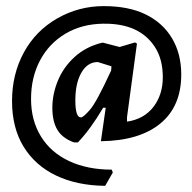

<svg xmlns="http://www.w3.org/2000/svg" viewBox="-20 -464 631 632"><path d="M312.1 0.9 328 -109.3H319.6Q277.6 -38.3 236.4 4.7H223.4Q185 -9.3 168.7 -36.9Q152.3 -64.5 152.3 -109.3Q152.3 -154.2 170.6 -198.6Q188.8 -243 225.7 -276.6Q262.6 -310.3 315.9 -323.4H319.6L373.8 -309.3L424.3 -324.3L430.8 -320.6L398.1 -78.5V-63.6Q454.2 -72 485 -112.1Q515.9 -152.3 515.9 -209.8Q515.9 -267.3 491.6 -306.5Q441.1 -387.9 319.6 -386Q248.6 -385 194.9 -352.8Q141.1 -320.6 111.7 -265Q82.2 -209.3 82.2 -138.3Q82.2 -67.3 115 -14.5Q147.7 38.3 207.9 66.4Q268.2 94.4 347.7 94.4L351.4 103.7L326.2 147.7Q233.6 146.7 165 114Q96.3 81.3 57.9 19.2Q19.6 -43 19.6 -131.3Q19.6 -219.6 58.4 -291.1Q97.2 -362.6 168.2 -403.3Q239.3 -443.9 321.5 -443.9Q403.7 -443.9 459.8 -416.4Q515.9 -388.8 546.3 -337.9Q576.6 -286.9 576.6 -218.7Q576.6 -114 507.9 -57.5Q439.3 -0.9 312.1 0.9ZM345.8 -231.8 346.7 -243V-245.8L301.9 -259.8Q268.2 -259.8 248.1 -225.2Q228 -190.7 228 -133.6Q228 -76.6 246.7 -77.6Q254.2 -77.6 276.2 -102.8Q298.1 -128 345.8 -231.8Z"/></svg>

Font: Gurajada
Style: Regular
Weight: 400
Designer: Purushoth Kumar Guthula
Foundry: SiliconAndhra, USA.
Version: Version 1.0.3; ttfautohint (v1.2.42-39fb)